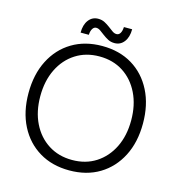

<svg xmlns="http://www.w3.org/2000/svg" viewBox="-126 -976 1022 1102"><g transform="rotate(15 385.0 -425.0)"><path d="M385 17Q283 17 206.5 -29Q130 -75 87.5 -158Q45 -241 45 -352Q45 -463 87.5 -546.5Q130 -630 206.5 -676Q283 -722 385 -722Q488 -722 564 -676Q640 -630 682.5 -546.5Q725 -463 725 -352Q725 -241 682.5 -158Q640 -75 564 -29Q488 17 385 17ZM385 -45Q466 -45 526.5 -84Q587 -123 621 -192Q655 -261 655 -352Q655 -443 621 -512.5Q587 -582 526.5 -621Q466 -660 385 -660Q305 -660 244 -621Q183 -582 149 -512.5Q115 -443 115 -352Q115 -261 149 -192Q183 -123 244 -84Q305 -45 385 -45ZM447 -756Q425 -756 408 -765Q391 -774 376.5 -785Q362 -796 349.5 -805Q337 -814 324 -814Q311 -814 302.5 -800.5Q294 -787 293 -764H244Q244 -811 265.5 -839Q287 -867 322 -867Q344 -867 361 -858Q378 -849 392.5 -838Q407 -827 419.5 -818Q432 -809 445 -809Q459 -809 467 -822.5Q475 -836 476 -859H525Q525 -812 503.5 -784Q482 -756 447 -756Z"/></g></svg>

Font: TikTok Sans Light
Style: Regular
Weight: 300
Version: Version 4.000